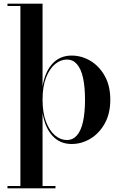

<svg xmlns="http://www.w3.org/2000/svg" viewBox="-20 -770 652 1040"><path d="M20.5 250V237.5H90.5V-737.5H20.5V-750H210.5V-301.5Q223.5 -381 264 -425Q304.5 -469 368 -469Q422 -469 469.8 -440.5Q517.5 -412 547.5 -358.5Q577.5 -305 577.5 -230Q577.5 -155 547.5 -101.2Q517.5 -47.5 469.8 -18.8Q422 10 368 10Q304.5 10 264 -34.5Q223.5 -79 210.5 -158V237.5H280.5V250ZM342 -11.5Q375 -11.5 397 -37Q419 -62.5 429.8 -111.5Q440.5 -160.5 440.5 -230Q440.5 -299.5 429.8 -348.2Q419 -397 397 -422.2Q375 -447.5 342 -447.5Q308.5 -447.5 278.5 -422.8Q248.5 -398 229.5 -349.8Q210.5 -301.5 210.5 -230Q210.5 -158.5 229.5 -109.8Q248.5 -61 278.5 -36.2Q308.5 -11.5 342 -11.5Z"/></svg>

Font: Bodoni Moda 18pt SemiBold
Style: Regular
Weight: 600
Designer: Owen Earl
Foundry: indestructible type
Version: Version 2.005